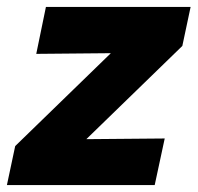

<svg xmlns="http://www.w3.org/2000/svg" viewBox="-40 -536 572 556"><path d="M-20 0 4 -113 281 -382 65 -380 93 -516H512L488 -403L210 -133L437 -135L408 0Z"/></svg>

Font: Red Hat Text
Style: Italic
Weight: 300
Italic angle: -12°
Designer: Pentagram, MCKL
Foundry: Pentagram, MCKL
Version: Version 1.023